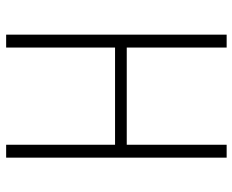

<svg xmlns="http://www.w3.org/2000/svg" viewBox="-88 -688 775 640"><g transform="rotate(90 300.0 -367.5)"><path d="M95 0V-735H138V-402H462V-735H505V0H462V-363H138V0Z"/></g></svg>

Font: Iosevka SS04 XLt Ex
Style: Regular
Weight: 200
Width: 7
Monospace: yes
Designer: Belleve Invis
Foundry: Belleve Invis
Version: Version 19.0.0; ttfautohint (v1.8.4)